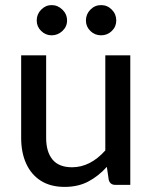

<svg xmlns="http://www.w3.org/2000/svg" viewBox="-20 -725 599 753"><path d="M233.5 8Q178 8 140 -16.2Q102 -40.5 82.5 -83.8Q63 -127 63 -184V-508H161V-184Q161 -129.5 186 -99.2Q211 -69 262.5 -69Q334 -69 393 -135V-508H491V0H432Q412 0 406.5 -19.5L399 -70.5Q366.5 -34.5 326.5 -13.2Q286.5 8 233.5 8ZM376.5 -586.5Q352 -586.5 334.5 -603.5Q317 -620.5 317 -644.5Q317 -669.5 334.5 -687.2Q352 -705 376.5 -705Q401 -705 418.5 -687.2Q436 -669.5 436 -644.5Q436 -620.5 418.5 -603.5Q401 -586.5 376.5 -586.5ZM182.5 -586.5Q159 -586.5 141.5 -603.5Q124 -620.5 124 -644.5Q124 -669.5 141.5 -687.2Q159 -705 182.5 -705Q206.5 -705 224.8 -687.2Q243 -669.5 243 -644.5Q243 -620.5 224.8 -603.5Q206.5 -586.5 182.5 -586.5Z"/></svg>

Font: Verano Sans Medium
Style: Regular
Weight: 500
Designer: Lukasz Dziedzic with Adam Twardoch and Botio Nikoltchev
Foundry: tyPoland Lukasz Dziedzic
Version: Version 3.001;December 28, 2019;FontCreator 12.0.0.2547 64-b